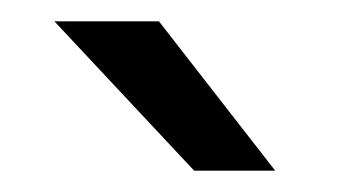

<svg xmlns="http://www.w3.org/2000/svg" viewBox="-20 -776 338 180"><path d="M238 -616 129 -756H31L162 -616Z"/></svg>

Font: Resamitz
Style: Bold
Weight: 700
Designer: gluk
Foundry: gluk
Version: Version 0.047